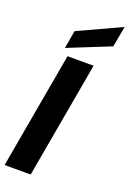

<svg xmlns="http://www.w3.org/2000/svg" viewBox="-188 -1026 730 1086"><g transform="rotate(20 177.5 -483.0)"><path d="M-8 0 116 -700H273L149 0ZM86 -739 105 -847 363 -966 340 -841Z"/></g></svg>

Font: Rethink Sans ExtraBold
Style: Italic
Weight: 800
Italic angle: -10°
Designer: The Rethink Sans project authors (Hans Thiessen). DM Sans designed by Colophon Foundry.
Foundry: Rethink Communications LLC
Version: Version 1.001